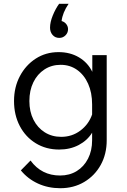

<svg xmlns="http://www.w3.org/2000/svg" viewBox="-20 -783 668 1013"><path d="M543 -43Q543 30 511.5 87Q480 144 424.5 177Q369 210 298 210Q234 210 180.5 185.5Q127 161 90 116L141 64Q199 143 297 143Q347 143 385 119.5Q423 96 444.5 54Q466 12 466 -43V-83Q441 -42 395.5 -18Q350 6 292 6Q223 6 169 -27Q115 -60 84.5 -118Q54 -176 54 -250Q54 -323 85 -381.5Q116 -440 169 -474Q222 -508 289 -508Q350 -508 396.5 -480.5Q443 -453 467 -404V-492H543ZM135 -250Q135 -194 156.5 -151.5Q178 -109 216 -85Q254 -61 303 -61Q360 -61 404 -94Q448 -127 466 -179V-232Q466 -294 445 -341Q424 -388 386.5 -414.5Q349 -441 300 -441Q252 -441 214.5 -416.5Q177 -392 156 -349Q135 -306 135 -250ZM292 -763H342Q310 -716 305 -672Q320 -668 329.5 -656Q339 -644 339 -629Q339 -610 325.5 -596.5Q312 -583 293 -583Q271 -583 257.5 -598.5Q244 -614 244 -637Q244 -666 258.5 -701.5Q273 -737 292 -763Z"/></svg>

Font: Wix Madefor Text
Style: Regular
Weight: 400
Designer: Dalton Maag Ltd
Foundry: Dalton Maag Ltd
Version: Version 3.100